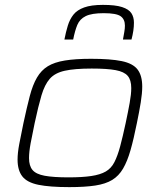

<svg xmlns="http://www.w3.org/2000/svg" viewBox="-20 -759 659 787"><path d="M264 8Q184 8 137.5 -1.5Q91 -11 71.5 -36Q52 -61 52 -105Q52 -132 59 -169Q66 -206 76 -254Q90 -319 102 -365Q114 -411 131.5 -441Q149 -471 176 -487.5Q203 -504 246 -511Q289 -518 353 -518Q433 -518 479 -508.5Q525 -499 544 -474Q563 -449 563 -404Q563 -377 557 -339.5Q551 -302 541 -254Q528 -189 515 -143.5Q502 -98 484.5 -68Q467 -38 440 -21.5Q413 -5 370.5 1.5Q328 8 264 8ZM261 -32Q317 -32 354 -37.5Q391 -43 413.5 -56Q436 -69 449 -94.5Q462 -120 472.5 -159Q483 -198 495 -254Q505 -301 511.5 -337Q518 -373 518 -398Q518 -431 503.5 -448Q489 -465 454 -471.5Q419 -478 356 -478Q286 -478 245.5 -469Q205 -460 184 -436Q163 -412 150 -368Q137 -324 122 -254Q112 -207 105.5 -171.5Q99 -136 99 -111Q99 -79 113.5 -62Q128 -45 163.5 -38.5Q199 -32 261 -32ZM244 -597Q250 -628 258 -654Q266 -680 281 -699Q296 -718 325 -728.5Q354 -739 402 -739Q453 -739 480.5 -730Q508 -721 518.5 -705Q529 -689 529 -666Q529 -650 526.5 -633Q524 -616 519 -597H484Q487 -614 489.5 -628Q492 -642 492 -654Q492 -680 474.5 -692.5Q457 -705 405 -705Q356 -705 331.5 -693Q307 -681 297 -657Q287 -633 280 -597Z"/></svg>

Font: Saira SemiExpanded ExtraLight
Style: Italic
Weight: 250
Width: 6
Italic angle: -12°
Designer: Hector Gatti with collaboration of the Omnibus-Type team
Foundry: Omnibus-Type
Version: Version 1.101